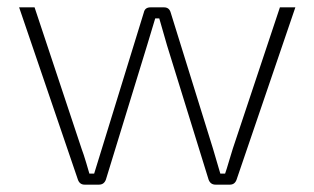

<svg xmlns="http://www.w3.org/2000/svg" viewBox="-20 -502 855 522"><path d="M783 -482 623 -13Q618 0 605 0H566Q552 0 547 -14L434 -379Q420 -427 413 -452H402L380 -379L268 -14Q263 0 249 0H210Q197 0 192 -13L32 -482H74L202 -97Q207 -84 214.5 -59Q222 -34 223 -30H236L257 -98L371 -468Q374 -482 389 -482H426Q440 -482 444 -468L559 -98L579 -30H592Q596 -41 602.5 -63.5Q609 -86 613 -98L741 -482Z"/></svg>

Font: Exo 2.0 Extra Light
Style: Regular
Weight: 250
Designer: Natanael Gama
Version: Version 1.001;PS 001.001;hotconv 1.0.70;makeotf.lib2.5.58329